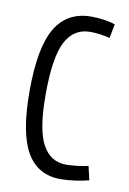

<svg xmlns="http://www.w3.org/2000/svg" viewBox="-69 -588 432 643"><g transform="rotate(10 147.0 -267.0)"><path d="M29 -262Q29 -411 68.5 -477.5Q108 -544 190 -544Q210 -544 232 -541Q254 -538 271 -532L262 -484Q228 -493 195 -493Q139 -493 111.5 -440Q84 -387 84 -259Q84 -141 111.5 -91Q139 -41 192 -41Q208 -41 229.5 -43.5Q251 -46 267 -50L278 -3Q260 2 233 6Q206 10 182 10Q105 10 67 -54.5Q29 -119 29 -262Z"/></g></svg>

Font: Georama Condensed Light
Style: Regular
Weight: 300
Width: 3
Designer: Jean-Baptiste Levee
Foundry: Production Type
Version: Version 1.000